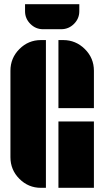

<svg xmlns="http://www.w3.org/2000/svg" viewBox="-20 -900 500 920"><path d="M30 -561Q30 -622 73 -665Q116 -708 176 -708H200V0H176Q116 0 73 -43Q30 -86 30 -147ZM283 -708Q343 -708 386.5 -665Q430 -622 430 -561V-382H260V-708ZM260 0V-318H430V0ZM186 -760Q151 -760 125.5 -785.5Q100 -811 100 -846V-880H360V-846Q360 -811 334.5 -785.5Q309 -760 273 -760Z"/></svg>

Font: Promplate
Style: Bold
Weight: 400
Designer: Evgeny Tarasenko
Foundry: Evgeny Tarasenko
Version: Version 1.000